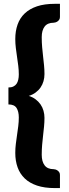

<svg xmlns="http://www.w3.org/2000/svg" viewBox="-20 -798 350 980"><path d="M286 -711.5Q286 -703.5 282.5 -698Q279 -692.5 274 -689Q269 -685.5 263.5 -683.8Q258 -682 254 -682Q222.5 -682 207.8 -662.5Q193 -643 193 -608.5Q193 -581 195.2 -556.5Q197.5 -532 200 -509.2Q202.5 -486.5 204.8 -464.5Q207 -442.5 207 -420Q207 -401 202 -383.5Q197 -366 186.8 -351.2Q176.5 -336.5 161.5 -325.5Q146.5 -314.5 127 -308.5Q146.5 -302.5 161.5 -291.2Q176.5 -280 186.8 -265.2Q197 -250.5 202 -232.8Q207 -215 207 -196.5Q207 -174 204.8 -152Q202.5 -130 200 -107.2Q197.5 -84.5 195.2 -60Q193 -35.5 193 -8Q193 26.5 207.8 46Q222.5 65.5 254 65.5Q258 65.5 263.5 67.2Q269 69 274 72.5Q279 76 282.5 81.5Q286 87 286 95V162H260Q207 162 169 149.2Q131 136.5 106.2 112.8Q81.5 89 69.8 56Q58 23 58 -17.5Q58 -40.5 60.8 -63.5Q63.5 -86.5 67 -109Q70.5 -131.5 73.2 -154Q76 -176.5 76 -198.5Q76 -228.5 64.5 -246.8Q53 -265 23 -265V-351.5Q38 -351.5 48.2 -356.5Q58.5 -361.5 64.5 -370.2Q70.5 -379 73.2 -391.2Q76 -403.5 76 -418Q76 -440 73.2 -462.5Q70.5 -485 67 -507.5Q63.5 -530 60.8 -553Q58 -576 58 -599Q58 -639.5 69.8 -672.8Q81.5 -706 106.2 -729.5Q131 -753 169 -765.8Q207 -778.5 260 -778.5H286Z"/></svg>

Font: Lato ExtraBold
Style: Regular
Weight: 800
Designer: Lukasz Dziedzic with Adam Twardoch and Botio Nikoltchev
Foundry: tyPoland Lukasz Dziedzic
Version: Version 2.015; 2015-08-06; http://www.latofonts.com/